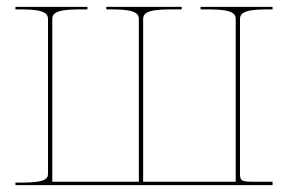

<svg xmlns="http://www.w3.org/2000/svg" viewBox="-20 -540 840 560"><path d="M25 -520V-512.5H45C113.5 -512.5 120 -498.5 120 -484V-33.5C120 -19 113.5 -7.5 45 -7.5H25V0H132.5H667.5H775V-10H720C684 -10 680 -12.5 680 -33.5V-484C680 -498.5 686.5 -512.5 755 -512.5H775V-520H565V-512.5H592.5C661 -512.5 667.5 -498.5 667.5 -484V-10H397.5V-484C397.5 -498.5 404 -512.5 472.5 -512.5H510V-520H290V-512.5H310C378.5 -512.5 385 -498.5 385 -484V-10H132.5V-484C132.5 -498.5 139 -512.5 207.5 -512.5H235V-520Z"/></svg>

Font: ZnikomitSC
Style: Regular
Weight: 100
Designer: gluk
Foundry: gluk
Version: Version 0.55